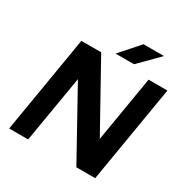

<svg xmlns="http://www.w3.org/2000/svg" viewBox="-195 -1038 1162 1200"><g transform="rotate(30 386.5 -438.0)"><path d="M34 0 151 -700H294L557 -227L636 -700H772L655 0H519L252 -482L171 0ZM376 -738 498 -876H646L509 -738Z"/></g></svg>

Font: Figtree
Style: Bold Italic
Weight: 700
Italic angle: -9.5°
Foundry: Erik Kennedy
Version: Version 2.001;gftools[0.9.30]